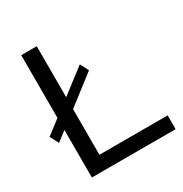

<svg xmlns="http://www.w3.org/2000/svg" viewBox="-165 -838 921 965"><g transform="rotate(-30 295.5 -355.0)"><path d="M92 0V-276L36 -233L10 -283L92 -346V-710H182V-414L324 -523L349 -474L182 -345V-80H578V0Z"/></g></svg>

Font: Raleway Medium
Style: Regular
Weight: 500
Designer: Matt McInerney, Pablo Impallari, Rodrigo Fuenzalida
Foundry: Matt McInerney, Pablo Impallari, Rodrigo Fuenzalida
Version: Version 4.026